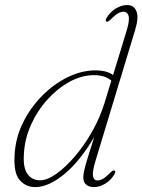

<svg xmlns="http://www.w3.org/2000/svg" viewBox="-20 -737 567 764"><path d="M517.5 -617 360.5 -98.5Q347 -54 350 -36.5Q353 -19 368.5 -19Q378.5 -19 390.2 -25.8Q402 -32.5 418.5 -49.5Q430 -61 436 -58.5Q442 -56 435.5 -44Q421.5 -20 398.8 -6.2Q376 7.5 353 7.5Q335 7.5 323.2 -2Q311.5 -11.5 311.5 -31Q311.5 -42.5 315.5 -60.2Q319.5 -78 329 -109.2Q338.5 -140.5 355 -192Q298.5 -95.5 235.8 -44Q173 7.5 120.5 7.5Q83 7.5 58.5 -20.2Q34 -48 38 -118.5Q41 -186 70.5 -246.8Q100 -307.5 146.8 -355Q193.5 -402.5 249.2 -429.8Q305 -457 360 -457Q404.5 -457 430 -438.5L483 -612Q496.5 -655.5 491.8 -673Q487 -690.5 471 -690.5Q461.5 -690.5 449.5 -683.8Q437.5 -677 421 -660Q409.5 -648.5 403.5 -651Q397.5 -653.5 404 -665.5Q418 -689.5 440.8 -703.2Q463.5 -717 486.5 -717Q512.5 -717 522.8 -692.5Q533 -668 517.5 -617ZM75 -123Q71.5 -68.5 89.8 -44Q108 -19.5 139 -19.5Q167.5 -19.5 204 -45.2Q240.5 -71 278 -114.8Q315.5 -158.5 346.8 -213.8Q378 -269 396 -327.5L423 -416Q398.5 -438 354 -438Q305.5 -438 257.2 -411.8Q209 -385.5 168.8 -341Q128.5 -296.5 103.2 -240Q78 -183.5 75 -123Z"/></svg>

Font: Fraunces 9pt S000 Thin
Style: Italic
Weight: 100
Italic angle: -16°
Version: Version 1.000; ttfautohint (v1.8.3)